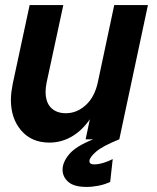

<svg xmlns="http://www.w3.org/2000/svg" viewBox="-20 -550 620 758"><path d="M175 13Q105 13 64 -34.5Q23 -82 23 -156Q23 -171 25 -187Q27 -203 30 -218L97 -530H230L164 -224Q162 -214 161 -205Q160 -196 160 -188Q160 -146 181.5 -124.5Q203 -103 240 -103Q283 -103 318 -134.5Q353 -166 366 -224L431 -530H564L451 0H318L357 -184L394 -224Q378 -150 346 -96.5Q314 -43 270 -15Q226 13 175 13ZM322 188Q272 188 249.5 168Q227 148 227 120Q227 90 253.5 58.5Q280 27 348 0H451Q384 27 358.5 49.5Q333 72 333 86Q333 99 352 99Q368 99 388 93Q408 87 425 78L415 168Q395 178 369.5 183Q344 188 322 188Z"/></svg>

Font: Radio Canada Big SemiBold
Style: Italic
Weight: 600
Italic angle: -12°
Designer: Étienne Aubert Bonn
Foundry: Coppers and Brasses
Version: Version 1.001